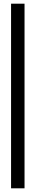

<svg xmlns="http://www.w3.org/2000/svg" viewBox="-20 -780 193 1041"><path d="M40 241V-760H113V241Z"/></svg>

Font: Noto Serif Tibetan
Style: Regular
Weight: 400
Designer: Monotype Design Team
Foundry: Monotype Imaging Inc.
Version: Version 2.103